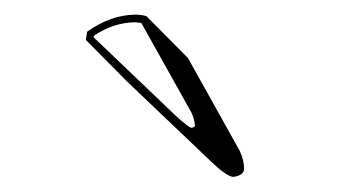

<svg xmlns="http://www.w3.org/2000/svg" viewBox="-20 -721 488 260"><path d="M178.2 -699.2 234.4 -642.6 304.7 -516.6Q310.5 -503.9 310.5 -492.7Q310.5 -484.4 298.8 -481.9Q296.9 -481.9 295.4 -481.4Q286.1 -482.9 266.6 -501.5L152.3 -610.4L96.2 -667L98.1 -678.2Q129.9 -700.7 163.1 -701.2Q170.4 -701.2 178.2 -699.2ZM171.4 -689.9Q166 -690.4 163.1 -690.9Q133.3 -690.4 106.9 -672.4V-670.4L216.8 -565.4Q235.4 -548.3 239.3 -547.9Q242.2 -548.3 244.1 -550.3Q243.2 -560.1 239.3 -568.4Z"/></svg>

Font: Linux Biolinum Shadow O
Style: Regular
Weight: 400
Designer: Philipp H. Poll
Foundry: Philipp H. Poll
Version: Version 1.0.4